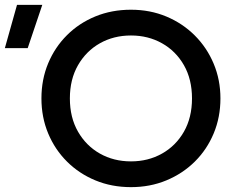

<svg xmlns="http://www.w3.org/2000/svg" viewBox="-123 -755 974 790"><path d="M416 15Q336.5 15 269.5 -12.8Q202.5 -40.5 152.8 -90Q103 -139.5 75.2 -206Q47.5 -272.5 47.5 -350Q47.5 -428 75.2 -494.5Q103 -561 152.8 -610.5Q202.5 -660 269.5 -687.5Q336.5 -715 416 -715Q494.5 -715 561.5 -687Q628.5 -659 678.5 -609Q728.5 -559 756.2 -492.8Q784 -426.5 784 -350Q784 -272.5 756.2 -206Q728.5 -139.5 678.5 -90Q628.5 -40.5 561.5 -12.8Q494.5 15 416 15ZM416 -91Q486.5 -91 543.5 -123Q600.5 -155 633.8 -213.2Q667 -271.5 667 -350Q667 -428.5 633.8 -486.8Q600.5 -545 543.5 -577Q486.5 -609 416 -609Q345 -609 288.2 -577Q231.5 -545 198 -486.8Q164.5 -428.5 164.5 -350Q164.5 -271.5 198 -213.2Q231.5 -155 288.2 -123Q345 -91 416 -91ZM-103 -557 -53 -735H51L-9 -557Z"/></svg>

Font: Geologica
Style: Regular
Weight: 400
Designer: Sindre Bremnes, Frode Helland
Foundry: Monokrom Skriftforlag AS
Version: Version 1.010; ttfautohint (v1.8.4.7-5d5b);gftools[0.9.28]